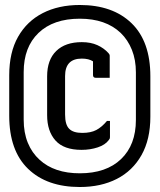

<svg xmlns="http://www.w3.org/2000/svg" viewBox="-20 -735 640 770"><path d="M300 -715Q432 -715 507.5 -642Q583 -569 583 -429V-267Q583 -176 547.5 -113Q512 -50 448.5 -17.5Q385 15 300 15Q168 15 92.5 -58Q17 -131 17 -271V-433Q17 -525 52.5 -587.5Q88 -650 151.5 -682.5Q215 -715 300 -715ZM300 -660Q194 -660 134.5 -603Q75 -546 75 -446V-255Q75 -203 91.5 -162.5Q108 -122 139 -94Q198 -40 300 -40Q406 -40 465.5 -97Q525 -154 525 -254V-445Q525 -495 509 -535Q493 -575 464 -603Q404 -660 300 -660ZM308 -566Q344 -566 370.5 -554Q397 -542 415 -522Q420 -517 420 -511V-423H364Q353 -423 353 -434V-489Q336 -500 308 -500Q241 -500 241 -430V-276Q241 -234 258 -218Q274 -202 310 -202Q344 -202 366 -213.5Q388 -225 409 -250H421V-187Q421 -181 420 -179Q419 -177 416 -173Q402 -154 372 -144Q342 -134 307 -134Q236 -134 202.5 -171.5Q169 -209 169 -273V-429Q169 -495 205.5 -530.5Q242 -566 308 -566Z"/></svg>

Font: Recursive Mn Lnr St Med
Style: Regular
Weight: 500
Monospace: yes
Version: Version 1.079;hotconv 1.0.112;makeotfexe 2.5.65598; ttfautoh